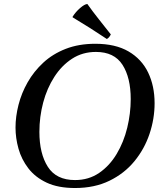

<svg xmlns="http://www.w3.org/2000/svg" viewBox="-20 -931 828 965"><path d="M757 -412Q757 -334 731.5 -258Q706 -182 655.5 -120.5Q605 -59 530 -22.5Q455 14 357 14Q272 14 214.5 -13Q157 -40 122.5 -85Q88 -130 73 -183.5Q58 -237 58 -290Q58 -345 73 -404Q88 -463 119 -517.5Q150 -572 197.5 -616Q245 -660 310.5 -685.5Q376 -711 459 -711Q560 -711 626 -672.5Q692 -634 724.5 -566.5Q757 -499 757 -412ZM637 -433Q637 -541 595.5 -605.5Q554 -670 462 -670Q395 -670 342.5 -636Q290 -602 253 -544.5Q216 -487 197 -415.5Q178 -344 178 -268Q178 -159 220.5 -92.5Q263 -26 357 -26Q426 -26 478.5 -62Q531 -98 566.5 -157.5Q602 -217 619.5 -289Q637 -361 637 -433ZM345 -844V-847Q360 -871 382.5 -890.5Q405 -910 419 -911Q446 -873 476.5 -834.5Q507 -796 537 -758Q533 -750 528.5 -744.5Q524 -739 517 -735Q475 -763 431 -791Q387 -819 345 -844Z"/></svg>

Font: Tiro Telugu
Style: Italic
Weight: 400
Italic angle: -11°
Designer: Telugu: John Hudson & Fiona Ross, assisted by Kaja Sojewska. Latin: John Hudson with Paul Hanslow, assisted by Kaja Soje
Foundry: Tiro Typeworks Ltd.
Version: Version 1.52